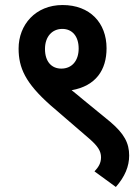

<svg xmlns="http://www.w3.org/2000/svg" viewBox="-20 -652 558 764"><path d="M54 -459C54 -382 81 -322 180 -234L339 -97C369 -70 382 -51 382 -26C382 -3 372 13 356 30L441 92C477 51 494 10 494 -33C494 -83 474 -120 419 -167L309 -257C295 -269 279 -282 265 -293C361 -310 404 -373 404 -460C404 -561 338 -632 229 -632C121 -632 54 -553 54 -459ZM159 -457C159 -507 188 -537 228 -537C267 -537 293 -508 293 -459C293 -410 266 -379 224 -379C185 -379 159 -407 159 -457Z"/></svg>

Font: Noto Sans SemiCondensed SemiBold
Style: Italic
Weight: 600
Width: 4
Italic angle: -12°
Designer: Monotype Design Team
Foundry: Monotype Imaging Inc.
Version: Version 2.013